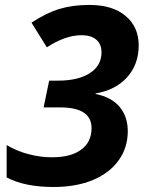

<svg xmlns="http://www.w3.org/2000/svg" viewBox="-20 -744 591 774"><path d="M539.1 -561Q539.1 -484.9 492.9 -433.1Q446.8 -381.3 365.2 -367.2V-365.2Q429.2 -352.5 462.2 -313.2Q495.1 -273.9 495.1 -214.8Q495.1 -149.9 459 -98.6Q422.9 -47.4 355.5 -18.8Q288.1 9.8 195.8 9.8Q79.1 9.8 6.8 -28.8V-159.2Q47.9 -134.8 95.7 -122.3Q143.6 -109.9 189 -109.9Q266.1 -109.9 307.6 -140.9Q349.1 -171.9 349.1 -227.1Q349.1 -311 223.1 -311H155.8L178.2 -418.9H213.9Q295.4 -418.9 342.3 -449.2Q389.2 -479.5 389.2 -533.2Q389.2 -565.9 368.2 -584Q347.2 -602.1 309.1 -602.1Q243.7 -602.1 168.9 -553.2L106.9 -652.8Q167.5 -692.4 220.5 -708.3Q273.4 -724.1 340.8 -724.1Q433.6 -724.1 486.3 -679.9Q539.1 -635.7 539.1 -561Z"/></svg>

Font: TypoPRO Open Sans
Style: Bold Italic
Weight: 700
Italic angle: -12°
Foundry: Ascender Corporation
Version: Version 1.10